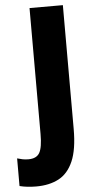

<svg xmlns="http://www.w3.org/2000/svg" viewBox="-128 -750 499 1010"><g transform="rotate(-5 121.5 -245.0)"><path d="M22 224Q-27 224 -66 214V68Q-53 72 -38.5 75Q-24 78 -7 78Q36 78 52 50Q68 22 68 -49V-714H244V-60Q244 48 217 110Q190 172 140.5 198Q91 224 22 224Z"/></g></svg>

Font: Noto Sans Lao Looped Condensed Black
Style: Regular
Weight: 900
Width: 3
Designer: Mark Frömberg, Ben Mitchell
Foundry: The Fontpad Ltd
Version: Version 1.002; ttfautohint (v1.8.4.7-5d5b)